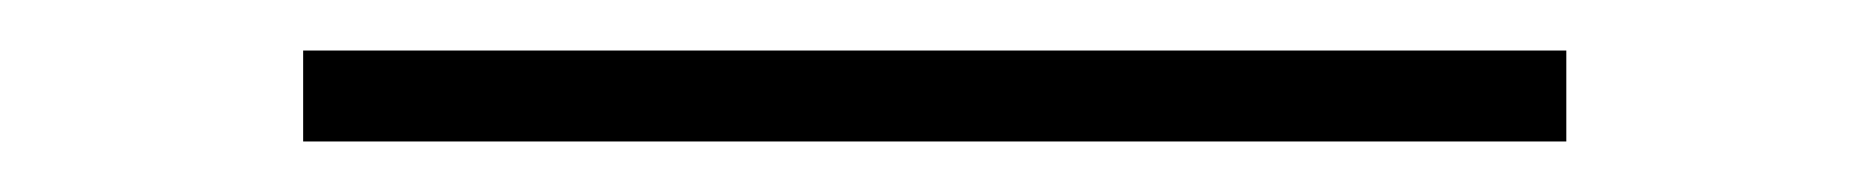

<svg xmlns="http://www.w3.org/2000/svg" viewBox="-20 -388 740 76"><path d="M100 -332V-368H600V-332Z"/></svg>

Font: Martian Mono Thin
Style: Regular
Weight: 100
Monospace: yes
Designer: Roman Shamin
Foundry: Evil Martians
Version: Version 1.000; ttfautohint (v1.8.4.7-5d5b)